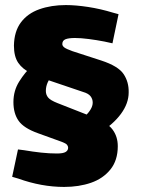

<svg xmlns="http://www.w3.org/2000/svg" viewBox="-20 -729 556 758"><path d="M371 -203 315 -269Q330 -284 338 -297.5Q346 -311 346 -324Q346 -338 337.5 -349Q329 -360 308 -366L184 -408Q136 -424 102.5 -440Q69 -456 52 -481Q35 -506 35 -549Q36 -605 62.5 -640.5Q89 -676 135.5 -692.5Q182 -709 240 -709Q279 -709 328 -701.5Q377 -694 426 -679L448 -673L424 -558L392 -565Q361 -571 330 -575Q299 -579 276 -579Q251 -579 238.5 -574Q226 -569 226 -555Q226 -548 233.5 -542Q241 -536 266 -527L380 -490Q447 -468 468 -436.5Q489 -405 488 -364Q488 -321 457.5 -279.5Q427 -238 371 -203ZM233 9Q144 9 52 -24L28 -31L51 -139L75 -136Q110 -130 142.5 -126.5Q175 -123 205 -123Q229 -123 239 -129Q249 -135 249 -146Q249 -152 244.5 -157.5Q240 -163 224 -169L130 -203Q74 -223 53.5 -252Q33 -281 33 -326Q33 -371 56 -407.5Q79 -444 107 -470L185 -433Q175 -419 168 -403Q161 -387 161 -370Q161 -355 170 -344Q179 -333 207 -322L347 -267Q403 -246 424 -218Q445 -190 445 -152Q445 -96 416 -60Q387 -24 339.5 -7.5Q292 9 233 9Z"/></svg>

Font: REM Medium ExtraBold
Style: Regular
Weight: 800
Version: Version 1.005;gftools[0.9.28]